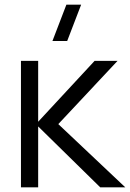

<svg xmlns="http://www.w3.org/2000/svg" viewBox="-20 -800 555 820"><path d="M267 -625 326.5 -780H263.5L204 -625ZM69.5 0H143V-260L408 0H515L229 -270L482 -540H384L143 -280V-540H69.5Z"/></svg>

Font: Vela Sans
Style: Regular
Weight: 400
Designer: Principal design: Mikhail Sharanda - project Manrope.
Design modification: Ravid Balaliev
Foundry: Mikhail Sharanda
Version: Version 1.001